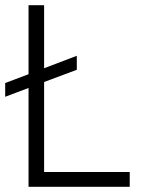

<svg xmlns="http://www.w3.org/2000/svg" viewBox="-20 -720 549 740"><path d="M0 -400 90 -434V-700H150V-457L276 -505V-451L150 -404V-57H480V0H90V-381L0 -347Z"/></svg>

Font: Haskoy Light
Style: Regular
Weight: 300
Designer: Ertekin Erdin
Foundry: Ertekin Erdin
Version: Version 2.000; ttfautohint (v1.8.4.7-5d5b)